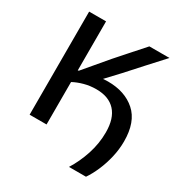

<svg xmlns="http://www.w3.org/2000/svg" viewBox="-198 -855 1086 1150"><g transform="rotate(30 345.5 -280.0)"><path d="M445 153Q484.5 90 508.8 15.2Q533 -59.5 533 -136Q533 -233 487.2 -282.5Q441.5 -332 355.5 -332Q311.5 -332 272.2 -321.2Q233 -310.5 201.5 -293.5V0H84.5V-713H201.5V-373.5Q203.5 -374 205 -375Q206.5 -375.5 208.5 -376L342.5 -534.5Q379.5 -576 416 -617.5Q452.5 -658.5 501 -713H640Q588 -656.5 538.5 -602Q489 -547.5 440 -493L358 -405.5Q375 -407 392 -407Q510 -407 582.2 -342.8Q654.5 -278.5 654.5 -144Q654.5 -89.5 641.8 -34.5Q629 20.5 608 69Q587 117.5 562.5 153Z"/></g></svg>

Font: Heraclito Medium
Style: Regular
Weight: 500
Designer: Kostas Bartsokas (font) & Cristiano Sobral (main changes)
Foundry: Kostas Bartsokas (font) & Cristiano Sobral (main changes)
Version: Version 1.00;July 8, 2020;FontCreator 13.0.0.2655 64-bit